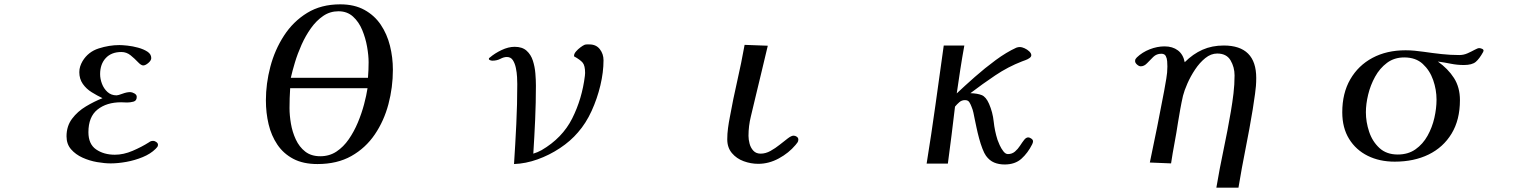

<svg xmlns="http://www.w3.org/2000/svg" viewBox="-20 -752 7040 886"><path d="M709 -84Q709 -78 706 -74Q703 -70 698 -65Q675 -42 638.5 -27Q602 -12 563 -5Q524 2 491 2Q463 2 428 -4Q393 -10 361 -24.5Q329 -39 308 -63Q287 -87 287 -123Q287 -170 312.5 -204Q338 -238 376.5 -261Q415 -284 453 -299Q428 -311 403 -326.5Q378 -342 362 -365Q346 -388 346 -419Q346 -433 350 -445.5Q354 -458 361 -470Q387 -513 435.5 -528.5Q484 -544 531 -544Q544 -544 568 -541.5Q592 -539 617.5 -532Q643 -525 660.5 -513.5Q678 -502 678 -484Q678 -473 664.5 -461.5Q651 -450 641 -450Q631 -450 616.5 -465.5Q602 -481 583 -496.5Q564 -512 540 -512Q494 -512 468 -484Q442 -456 442 -410Q442 -388 450.5 -365.5Q459 -343 476 -327.5Q493 -312 518 -312Q525 -312 545 -319.5Q565 -327 581 -327Q589 -327 600 -321Q611 -315 611 -305Q611 -287 596 -283Q581 -279 567 -279Q560 -279 553 -279.5Q546 -280 539 -280Q472 -280 430 -246.5Q388 -213 388 -142Q388 -87 423.5 -62.5Q459 -38 510 -38Q550 -38 592 -56Q634 -74 667 -95Q669 -97 673 -99Q679 -102 687 -102Q694 -102 701.5 -96.5Q709 -91 709 -84Z M1319 -345Q1316 -299 1316 -253Q1316 -220 1322.5 -181.5Q1329 -143 1345 -108.5Q1361 -74 1388.5 -52.5Q1416 -31 1458 -31Q1500 -31 1532.5 -52.5Q1565 -74 1589.5 -109.5Q1614 -145 1631.5 -187Q1649 -229 1660 -270.5Q1671 -312 1676 -345ZM1681 -465Q1681 -496 1674 -536Q1667 -576 1651.5 -613.5Q1636 -651 1609 -675.5Q1582 -700 1542 -700Q1503 -700 1471.5 -678.5Q1440 -657 1415 -622Q1390 -587 1371.5 -545.5Q1353 -504 1341 -464Q1329 -424 1322 -393H1678Q1681 -429 1681 -465ZM1793 -430Q1793 -349 1772.5 -271.5Q1752 -194 1709.5 -131.5Q1667 -69 1601.5 -32Q1536 5 1445 5Q1379 5 1333.5 -19Q1288 -43 1260 -84.5Q1232 -126 1219.5 -178.5Q1207 -231 1207 -289Q1207 -366 1227.5 -444Q1248 -522 1290.5 -587.5Q1333 -653 1397.5 -692.5Q1462 -732 1550 -732Q1615 -732 1661.5 -706.5Q1708 -681 1737 -638Q1766 -595 1779.5 -541Q1793 -487 1793 -430Z M2765 -474Q2765 -419 2750.5 -358Q2736 -297 2710 -240Q2684 -183 2647 -141Q2613 -101 2564 -68.5Q2515 -36 2460.5 -16.5Q2406 3 2352 5Q2358 -87 2362.5 -179Q2367 -271 2367 -364Q2367 -376 2366 -396.5Q2365 -417 2360.5 -438.5Q2356 -460 2346.5 -474.5Q2337 -489 2319 -489Q2305 -489 2289 -480.5Q2273 -472 2252 -472Q2248 -472 2242 -474Q2236 -476 2236 -480Q2236 -485 2241 -487Q2263 -506 2294.5 -521Q2326 -536 2355 -536Q2390 -536 2410 -518Q2430 -500 2439 -472Q2448 -444 2450.5 -413.5Q2453 -383 2453 -357Q2453 -278 2449.5 -199.5Q2446 -121 2441 -43Q2451 -46 2460.5 -50Q2470 -54 2479 -59Q2575 -115 2620.5 -205.5Q2666 -296 2679 -402Q2679 -406 2679.5 -409Q2680 -412 2680 -415Q2680 -449 2669 -462.5Q2658 -476 2629 -492Q2629 -492 2629 -493Q2629 -494 2629 -495Q2629 -504 2638 -514.5Q2647 -525 2658.5 -533.5Q2670 -542 2677 -545Q2682 -547 2688 -547Q2694 -547 2700 -547Q2731 -547 2748 -525Q2765 -503 2765 -474Z M3664 -108Q3664 -100 3660 -94.5Q3656 -89 3651 -83Q3620 -46 3574 -21Q3528 4 3479 4Q3445 4 3412 -8Q3379 -20 3357.5 -45.5Q3336 -71 3336 -109Q3336 -135 3339.5 -161Q3343 -187 3348 -212Q3363 -295 3382 -378Q3401 -461 3416 -545L3523 -541Q3509 -481 3494.5 -421.5Q3480 -362 3466 -303Q3456 -259 3445 -215Q3434 -171 3434 -125Q3434 -108 3439 -89Q3444 -70 3456.5 -56.5Q3469 -43 3490 -43Q3513 -43 3535.5 -55.5Q3558 -68 3578.5 -84.5Q3599 -101 3615.5 -113.5Q3632 -126 3642 -126Q3650 -126 3657 -121Q3664 -116 3664 -108Z M4747 -100Q4747 -94 4743 -86Q4723 -46 4693.5 -19.5Q4664 7 4616 7Q4589 7 4567.5 -2Q4546 -11 4530 -33Q4522 -44 4513.5 -66Q4505 -88 4498 -114Q4491 -140 4486 -164Q4481 -188 4478 -202Q4475 -217 4472 -231.5Q4469 -246 4463 -260Q4459 -271 4453 -280.5Q4447 -290 4433 -290Q4418 -290 4407 -280.5Q4396 -271 4387 -260Q4379 -194 4371 -128Q4363 -62 4354 3H4256Q4278 -133 4297 -269.5Q4316 -406 4335 -542H4430Q4420 -487 4411.5 -432Q4403 -377 4395 -321Q4432 -356 4478.5 -397Q4525 -438 4574.5 -474.5Q4624 -511 4670 -532Q4678 -535 4687 -535Q4695 -535 4707.5 -529.5Q4720 -524 4729.5 -515Q4739 -506 4739 -497Q4739 -490 4730.5 -484Q4722 -478 4712 -474.5Q4702 -471 4697 -469Q4632 -444 4572.5 -404Q4513 -364 4458 -322Q4491 -321 4510.5 -313Q4530 -305 4544 -273Q4561 -234 4565.5 -191Q4570 -148 4583 -107Q4586 -98 4593 -82.5Q4600 -67 4610 -54Q4620 -41 4631 -41Q4650 -41 4663.5 -52.5Q4677 -64 4687 -79.5Q4697 -95 4706 -106.5Q4715 -118 4725 -118Q4731 -118 4739 -112.5Q4747 -107 4747 -100Z M5777 -392Q5777 -355 5771.5 -319Q5766 -283 5761 -248Q5746 -157 5728 -67Q5710 23 5695 114H5593Q5608 25 5626.5 -62.5Q5645 -150 5660 -238Q5667 -279 5672 -320.5Q5677 -362 5677 -404Q5677 -442 5658.5 -473.5Q5640 -505 5597 -505Q5568 -505 5542 -484Q5516 -463 5495 -431.5Q5474 -400 5459.5 -367Q5445 -334 5439 -310Q5432 -279 5426.5 -248.5Q5421 -218 5416 -187Q5409 -140 5400 -92.5Q5391 -45 5384 2L5286 -2Q5321 -167 5352 -332Q5357 -361 5362 -389Q5367 -417 5367 -445Q5367 -456 5366 -469.5Q5365 -483 5359.5 -493.5Q5354 -504 5339 -504Q5317 -504 5302 -489.5Q5287 -475 5273.5 -460.5Q5260 -446 5244 -446Q5236 -446 5227 -454Q5218 -462 5218 -470Q5218 -476 5220 -479.5Q5222 -483 5226 -487Q5251 -511 5285.5 -524.5Q5320 -538 5354 -538Q5391 -538 5415.5 -519.5Q5440 -501 5447 -465Q5485 -503 5529 -522.5Q5573 -542 5627 -542Q5777 -542 5777 -392Z M6609 -292Q6609 -338 6593.5 -382.5Q6578 -427 6545.5 -457Q6513 -487 6460 -487Q6414 -487 6380.5 -462Q6347 -437 6325.5 -398Q6304 -359 6293.5 -315.5Q6283 -272 6283 -234Q6283 -189 6298 -144Q6313 -99 6345.5 -69Q6378 -39 6430 -39Q6478 -39 6512 -63Q6546 -87 6567.5 -125.5Q6589 -164 6599 -208Q6609 -252 6609 -292ZM6826 -518Q6826 -516 6824 -512Q6807 -481 6790 -466.5Q6773 -452 6735 -452Q6704 -452 6674.5 -458Q6645 -464 6615 -468Q6662 -435 6689.5 -392Q6717 -349 6717 -290Q6717 -199 6678.5 -135.5Q6640 -72 6572.5 -39Q6505 -6 6416 -6Q6346 -6 6291.5 -33Q6237 -60 6205.5 -111Q6174 -162 6174 -234Q6174 -322 6211 -386Q6248 -450 6313.5 -485Q6379 -520 6466 -520Q6487 -520 6508 -518Q6529 -516 6550 -513Q6591 -507 6632 -502.5Q6673 -498 6714 -498Q6734 -498 6752 -506Q6770 -514 6784.5 -522Q6799 -530 6806 -530Q6811 -530 6818.5 -527Q6826 -524 6826 -518Z"/></svg>

Font: Kaisei Opti Medium
Style: Regular
Weight: 500
Designer: Font-Kai, 金井和夫
Foundry: KAZUO KANAI
Version: Version 5.003